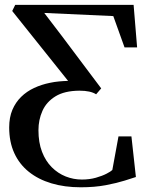

<svg xmlns="http://www.w3.org/2000/svg" viewBox="-20 -763 608 794"><path d="M314 11.5Q247 11.5 192.8 -4.8Q138.5 -21 99.2 -52.5Q60 -84 39 -130Q18 -176 18 -236Q18 -277.5 31.2 -308.8Q44.5 -340 67.5 -362.5Q90.5 -385 121 -399.2Q151.5 -413.5 186.5 -420.5Q205 -424.5 223.8 -426.2Q242.5 -428 261.5 -428.5L30.5 -717.5L43 -743H532.5L547 -567H495L448.5 -696.5L163 -709.5L235.5 -614.5L398.5 -397.5L377.5 -373Q366 -380.5 349 -384.2Q332 -388 308 -388Q246.5 -387.5 209.2 -364.5Q172 -341.5 155.5 -304.5Q139 -267.5 139 -224.5Q139 -173.5 153.8 -135.2Q168.5 -97 194 -71.5Q219.5 -46 251.8 -33.2Q284 -20.5 318.5 -20.5Q350 -20.5 376.5 -28Q403 -35.5 420.8 -44.8Q438.5 -54 444.5 -60L470 -199H523.5L542 -31Q528 -26.5 495.8 -16.2Q463.5 -6 417.5 2.8Q371.5 11.5 314 11.5Z"/></svg>

Font: Merriweather 120pt Medium
Style: Regular
Weight: 500
Version: Version 2.100